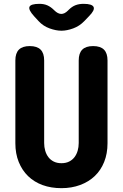

<svg xmlns="http://www.w3.org/2000/svg" viewBox="-20 -970 640 1000"><path d="M60 -655Q60 -693 78.5 -711.5Q97 -730 135 -730Q173 -730 191.5 -711.5Q210 -693 210 -655V-225Q210 -204 215.5 -185Q221 -166 232 -151.5Q243 -137 260 -128.5Q277 -120 300 -120Q323 -120 340 -128.5Q357 -137 368 -151.5Q379 -166 384.5 -185Q390 -204 390 -225V-655Q390 -693 408.5 -711.5Q427 -730 465 -730Q503 -730 521.5 -711.5Q540 -693 540 -655V-224Q540 -170 522.5 -126.5Q505 -83 473.5 -53Q442 -23 397.5 -6.5Q353 10 300 10Q246 10 202 -6Q158 -22 126.5 -52.5Q95 -83 77.5 -126.5Q60 -170 60 -224ZM186 -950Q209 -950 227 -942Q245 -934 262 -917L263 -916Q281 -898 298.5 -897.5Q316 -897 334 -915L338 -919Q355 -936 373.5 -943Q392 -950 415 -950Q460 -950 467.5 -933.5Q475 -917 443 -885L419 -860Q394 -834 361 -822Q328 -810 300 -810Q272 -810 238.5 -822Q205 -834 181 -860L158 -885Q127 -919 133.5 -934.5Q140 -950 186 -950Z"/></svg>

Font: Maple Mono ExtraBold
Style: Regular
Weight: 800
Monospace: yes
Designer: subframe7536
Version: Version 7.000